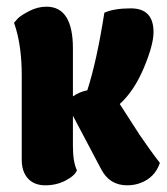

<svg xmlns="http://www.w3.org/2000/svg" viewBox="-20 -554 498 574"><path d="M198 -118Q198 -69 210 -45Q204 -29 176.5 -14.5Q149 0 115.5 0Q82 0 63.5 -20.5Q45 -41 45 -76V-329Q45 -408 28 -467L22 -486Q26 -491 33.5 -499Q41 -507 66.5 -520.5Q92 -534 119 -534Q198 -534 198 -409V-266Q219 -280 241 -284Q269 -370 292 -516Q321 -529 371 -529Q439 -529 439 -458Q439 -420 410 -351Q381 -282 338 -243L398 -150Q427 -108 442 -88L458 -67Q443 -23 400 -7Q382 0 360 0Q307 0 282 -49L198 -208Z"/></svg>

Font: Chela One Cyrilic
Style: Regular
Weight: 400
Designer: Miguel Hernandez
Foundry: LatinoType
Version: Version 1.001